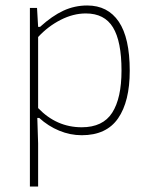

<svg xmlns="http://www.w3.org/2000/svg" viewBox="-20 -493 555 700"><path d="M89 -464H115L119 -395H126Q170 -435 211 -454Q252 -473 298 -473Q373 -473 413 -414Q453 -355 453 -235Q453 -123 410.5 -61.5Q368 0 278 0Q236 0 196 -16.5Q156 -33 123 -63H116L119 30V187H89ZM423 -236Q423 -342 392 -393Q361 -444 293 -444Q247 -444 201 -420.5Q155 -397 119 -358V-99Q186 -29 278 -29Q355 -29 389 -82Q423 -135 423 -236Z"/></svg>

Font: Athiti ExtraLight
Style: Regular
Weight: 250
Version: Version 1.032